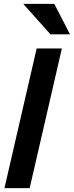

<svg xmlns="http://www.w3.org/2000/svg" viewBox="-20 -970 381 990"><path d="M3 0 169 -720H299L133 0ZM240 -793 100 -950H260L341 -793Z"/></svg>

Font: Instrument Sans SemiBold
Style: Italic
Weight: 600
Italic angle: -13°
Designer: Rodrigo Fuenzalida
Foundry: fragTYPE
Version: Version 1.000;gftools[0.9.28]